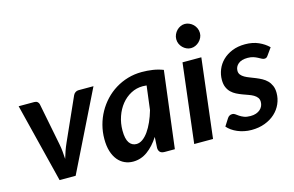

<svg xmlns="http://www.w3.org/2000/svg" viewBox="-93 -968 1841 1202"><g transform="rotate(-15 827.0 -367.0)"><path d="M34.5 -513H135.5Q148.5 -513 156.2 -506.5Q164 -500 166 -490L220 -216Q225 -191.5 227 -167.2Q229 -143 230.5 -119Q237.5 -143 245.8 -166.8Q254 -190.5 265.5 -216L388 -490Q392.5 -500 401.8 -506.5Q411 -513 422 -513H519.5L266.5 0H162.5Z M909.5 0H844.5Q822 0 813 -10.5Q804 -21 804 -37L808 -107Q774 -54 731.5 -23.2Q689 7.5 638 7.5Q609 7.5 583.8 -4Q558.5 -15.5 539.8 -38.2Q521 -61 510.2 -95.2Q499.5 -129.5 499.5 -175.5Q499.5 -221.5 511 -265Q522.5 -308.5 543.8 -346.8Q565 -385 595 -417Q625 -449 662.2 -472Q699.5 -495 742.8 -507.8Q786 -520.5 834 -520.5Q868.5 -520.5 903.2 -515.5Q938 -510.5 971.5 -497.5ZM686.5 -93.5Q707 -93.5 726.8 -107.5Q746.5 -121.5 764 -146.2Q781.5 -171 796.5 -204.5Q811.5 -238 822.5 -276.5L842 -431.5Q828.5 -433 817 -433Q775.5 -433 740 -414Q704.5 -395 678.5 -362.8Q652.5 -330.5 637.8 -287.8Q623 -245 623 -197.5Q623 -143.5 640 -118.5Q657 -93.5 686.5 -93.5Z M1218.5 -513 1157 0H1035L1096.5 -513ZM1249.5 -662.5Q1249.5 -646.5 1242.8 -632.5Q1236 -618.5 1225.2 -608Q1214.5 -597.5 1200.5 -591.2Q1186.5 -585 1171.5 -585Q1157 -585 1143.2 -591.2Q1129.5 -597.5 1119 -608Q1108.5 -618.5 1102.2 -632.5Q1096 -646.5 1096 -662.5Q1096 -678.5 1102.5 -693Q1109 -707.5 1119.5 -718.2Q1130 -729 1143.8 -735.2Q1157.5 -741.5 1172 -741.5Q1187 -741.5 1201 -735.2Q1215 -729 1225.8 -718.5Q1236.5 -708 1243 -693.5Q1249.5 -679 1249.5 -662.5Z M1622 -416.5Q1616.5 -408.5 1611.5 -405.2Q1606.5 -402 1598.5 -402Q1590 -402 1581 -407Q1572 -412 1560.2 -418.2Q1548.5 -424.5 1533.2 -429.5Q1518 -434.5 1496.5 -434.5Q1457 -434.5 1436 -416.8Q1415 -399 1415 -372.5Q1415 -357 1423.8 -346.2Q1432.5 -335.5 1446.5 -327.5Q1460.5 -319.5 1478.5 -312.8Q1496.5 -306 1515.5 -298.2Q1534.5 -290.5 1552.5 -280.8Q1570.5 -271 1584.5 -257Q1598.5 -243 1607.2 -223.2Q1616 -203.5 1616 -176Q1616 -139 1601.2 -105.5Q1586.5 -72 1559 -46.8Q1531.5 -21.5 1492.5 -6.8Q1453.5 8 1405.5 8Q1381 8 1358.2 3.2Q1335.5 -1.5 1315.5 -10Q1295.5 -18.5 1279.2 -30Q1263 -41.5 1251.5 -55L1281.5 -102Q1287 -110.5 1294.8 -115Q1302.5 -119.5 1313 -119.5Q1323.5 -119.5 1332 -113Q1340.5 -106.5 1352 -98.8Q1363.5 -91 1379.8 -84.5Q1396 -78 1421.5 -78Q1442 -78 1457.8 -83.5Q1473.5 -89 1484.2 -98.5Q1495 -108 1500.5 -120.5Q1506 -133 1506 -147Q1506 -164 1497.5 -175.2Q1489 -186.5 1474.8 -194.8Q1460.5 -203 1442.5 -209.2Q1424.5 -215.5 1405.8 -222.5Q1387 -229.5 1369.2 -238.5Q1351.5 -247.5 1337.2 -261.2Q1323 -275 1314.5 -294.8Q1306 -314.5 1306 -343Q1306 -377 1319 -409.2Q1332 -441.5 1357.2 -466.2Q1382.5 -491 1419.2 -506Q1456 -521 1503.5 -521Q1552.5 -521 1590.2 -504.2Q1628 -487.5 1654 -461.5Z"/></g></svg>

Font: Lato TR
Style: Bold Italic
Weight: 700
Italic angle: -12°
Designer: Lukasz Dziedzic
Foundry: tyPoland Lukasz Dziedzic
Version: Version 1.104 2013